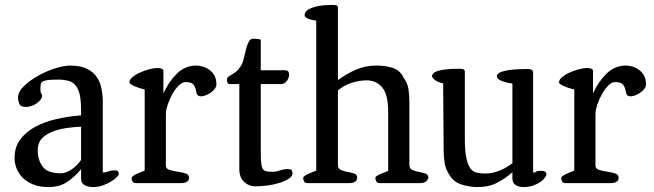

<svg xmlns="http://www.w3.org/2000/svg" viewBox="-20 -743 2652 779"><path d="M39 -101Q39 -146 62 -177Q85 -208 123 -228.5Q161 -249 209.5 -260Q258 -271 309 -275V-297Q309 -321 306 -345Q303 -369 292 -389Q280 -409 259.5 -414.5Q239 -420 219 -420Q192 -420 177 -418.5Q162 -417 154.5 -413Q147 -409 145.5 -401.5Q144 -394 144 -381Q144 -367 147.5 -363.5Q151 -360 151 -355Q151 -347 144.5 -338.5Q138 -330 128.5 -323.5Q119 -317 107.5 -313Q96 -309 86 -309Q63 -309 58 -322.5Q53 -336 53 -346Q53 -370 76.5 -393Q100 -416 133.5 -435Q167 -454 203 -465.5Q239 -477 264 -477Q306 -477 332.5 -464Q359 -451 373 -430Q387 -409 392 -382.5Q397 -356 397 -329V-43Q408 -43 420 -47.5Q432 -52 444 -52Q455 -52 458.5 -48Q462 -44 462 -37Q462 -33 454 -24.5Q446 -16 431.5 -7Q417 2 398 9Q379 16 356 16Q337 16 323 8Q309 0 309 -19V-57Q283 -25 252 -4.5Q221 16 177 16Q140 16 113.5 5Q87 -6 70.5 -23.5Q54 -41 46.5 -61.5Q39 -82 39 -101ZM133 -134Q133 -94 153 -67Q173 -40 227 -40Q247 -40 269.5 -55Q292 -70 309 -94V-229Q281 -228 250 -223.5Q219 -219 193 -209Q167 -199 150 -181Q133 -163 133 -134Z M514 -20Q514 -25 520.5 -29.5Q527 -34 536 -38Q545 -42 554 -45.5Q563 -49 567 -51V-380Q547 -384 526 -393Q505 -402 505 -409Q505 -419 517 -429.5Q529 -440 546.5 -448Q564 -456 584 -461.5Q604 -467 619 -467Q627 -467 634 -465Q641 -463 643 -457V-364Q664 -411 697.5 -444Q731 -477 776 -477Q785 -477 798.5 -474Q812 -471 825.5 -462.5Q839 -454 848.5 -439Q858 -424 858 -401Q858 -392 852 -383.5Q846 -375 837 -368.5Q828 -362 817.5 -357.5Q807 -353 797 -352Q789 -352 783.5 -355.5Q778 -359 776 -373Q771 -396 761.5 -403Q752 -410 733 -410Q719 -410 705 -396Q691 -382 679.5 -361.5Q668 -341 660.5 -318.5Q653 -296 653 -279V-72Q653 -58 668 -53.5Q683 -49 700.5 -46.5Q718 -44 732.5 -39.5Q747 -35 747 -22Q747 0 713 0H533Q521 0 517.5 -7Q514 -14 514 -20Z M951 -402H909Q904 -404 902.5 -409Q901 -414 901 -418Q901 -428 906 -431.5Q911 -435 919 -439.5Q927 -444 937.5 -452Q948 -460 959 -478Q966 -491 970 -509.5Q974 -528 978.5 -545Q983 -562 989.5 -574Q996 -586 1007 -586Q1015 -586 1024.5 -585Q1034 -584 1038 -582V-458H1133Q1146 -458 1149.5 -453Q1153 -448 1153 -440Q1153 -428 1144.5 -415.5Q1136 -403 1122 -402H1038V-147Q1038 -111 1039 -91Q1040 -71 1044.5 -61Q1049 -51 1058.5 -48.5Q1068 -46 1086 -46Q1100 -46 1115.5 -51.5Q1131 -57 1148 -57Q1163 -57 1165 -49.5Q1167 -42 1167 -40Q1167 -28 1152 -18Q1137 -8 1114.5 -1Q1092 6 1065 9.5Q1038 13 1015 13Q990 13 970.5 -5Q951 -23 951 -57Z M1210 -20Q1210 -25 1216.5 -29.5Q1223 -34 1232 -38Q1241 -42 1250 -45.5Q1259 -49 1263 -51V-659Q1241 -662 1228.5 -668Q1216 -674 1216 -680Q1216 -694 1227.5 -702Q1239 -710 1256.5 -715Q1274 -720 1293.5 -721.5Q1313 -723 1328 -723Q1336 -723 1342.5 -722Q1349 -721 1351 -714V-418Q1385 -443 1423.5 -460Q1462 -477 1507 -477Q1541 -477 1570.5 -468.5Q1600 -460 1616 -432H1614Q1634 -407 1637.5 -380.5Q1641 -354 1641 -329V-74Q1641 -59 1653 -53.5Q1665 -48 1679.5 -45.5Q1694 -43 1706 -39Q1718 -35 1718 -22Q1718 -17 1710 -8.5Q1702 0 1684 0H1522Q1510 0 1506.5 -7Q1503 -14 1503 -20Q1503 -25 1509.5 -29.5Q1516 -34 1525 -37.5Q1534 -41 1542.5 -44.5Q1551 -48 1555 -50V-289Q1555 -359 1531 -388Q1507 -417 1467 -417Q1437 -417 1405.5 -406.5Q1374 -396 1351 -376V-74Q1351 -59 1363 -53.5Q1375 -48 1390 -45.5Q1405 -43 1417 -39Q1429 -35 1429 -22Q1429 0 1395 0H1229Q1217 0 1213.5 -7Q1210 -14 1210 -20Z M1806 -29Q1788 -56 1784 -81.5Q1780 -107 1780 -132L1778 -405Q1759 -408 1746 -417.5Q1733 -427 1733 -434Q1733 -449 1761 -456.5Q1789 -464 1842 -464Q1853 -464 1858.5 -462.5Q1864 -461 1866 -454V-180Q1866 -131 1872 -102.5Q1878 -74 1888.5 -60Q1899 -46 1914.5 -42.5Q1930 -39 1949 -39Q1977 -39 2006 -50.5Q2035 -62 2059 -81V-404Q2036 -407 2016 -414.5Q1996 -422 1996 -433Q1996 -448 2028 -455.5Q2060 -463 2121 -463Q2129 -463 2135 -461Q2141 -459 2143 -451V-43Q2152 -43 2155.5 -46.5Q2159 -50 2176 -50Q2197 -50 2197 -35Q2197 -31 2191 -22.5Q2185 -14 2173.5 -5.5Q2162 3 2144.5 9.5Q2127 16 2104 16Q2086 16 2072.5 8Q2059 0 2059 -19V-44Q2029 -18 1996 -1Q1963 16 1917 16Q1887 16 1855 6.5Q1823 -3 1806 -29Z M2257 -20Q2257 -25 2263.5 -29.5Q2270 -34 2279 -38Q2288 -42 2297 -45.5Q2306 -49 2310 -51V-380Q2290 -384 2269 -393Q2248 -402 2248 -409Q2248 -419 2260 -429.5Q2272 -440 2289.5 -448Q2307 -456 2327 -461.5Q2347 -467 2362 -467Q2370 -467 2377 -465Q2384 -463 2386 -457V-364Q2407 -411 2440.5 -444Q2474 -477 2519 -477Q2528 -477 2541.5 -474Q2555 -471 2568.5 -462.5Q2582 -454 2591.5 -439Q2601 -424 2601 -401Q2601 -392 2595 -383.5Q2589 -375 2580 -368.5Q2571 -362 2560.5 -357.5Q2550 -353 2540 -352Q2532 -352 2526.5 -355.5Q2521 -359 2519 -373Q2514 -396 2504.5 -403Q2495 -410 2476 -410Q2462 -410 2448 -396Q2434 -382 2422.5 -361.5Q2411 -341 2403.5 -318.5Q2396 -296 2396 -279V-72Q2396 -58 2411 -53.5Q2426 -49 2443.5 -46.5Q2461 -44 2475.5 -39.5Q2490 -35 2490 -22Q2490 0 2456 0H2276Q2264 0 2260.5 -7Q2257 -14 2257 -20Z"/></svg>

Font: Asar
Style: Regular
Weight: 400
Designer: Eben Sorkin
Foundry: Eben Sorkin, Pria Ravichandran
Version: Version 1.003; ttfautohint (v1.3) -l 8 -r 50 -G 0 -x 0 -H 45